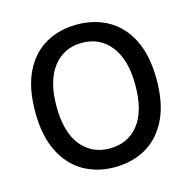

<svg xmlns="http://www.w3.org/2000/svg" viewBox="-99 -747 860 860"><g transform="rotate(-15 331.0 -317.0)"><path d="M330.5 13Q249 13 185.5 -24Q122 -61 85.8 -134.8Q49.5 -208.5 49.5 -318Q49.5 -430 85.8 -503.2Q122 -576.5 185.5 -612.5Q249 -648.5 330.5 -648.5Q412.5 -648.5 476.2 -612Q540 -575.5 576.2 -501.8Q612.5 -428 612.5 -318Q612.5 -207 576.2 -133.5Q540 -60 476.2 -23.5Q412.5 13 330.5 13ZM330.5 -74Q415.5 -74 464.8 -136.5Q514 -199 514 -319Q514 -435.5 464.8 -499.5Q415.5 -563.5 330.5 -563.5Q247 -563.5 197.5 -499.5Q148 -435.5 148 -318Q148 -199 197.5 -136.5Q247 -74 330.5 -74Z"/></g></svg>

Font: Karla Medium
Style: Regular
Weight: 500
Designer: Jonathan Pinhorn
Version: Version 2.001